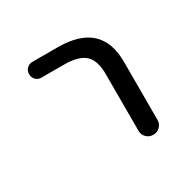

<svg xmlns="http://www.w3.org/2000/svg" viewBox="-86 -635 509 505"><g transform="rotate(-30 168.5 -382.5)"><path d="M66.4 -497.1Q56.6 -497.1 49.8 -503.9Q43 -510.7 43 -521Q43 -531.2 49.8 -538.1Q56.6 -544.9 66.4 -544.9H143.6Q275.4 -544.9 275.4 -424.8V-248Q275.4 -236.3 267.1 -228Q258.8 -219.7 246.6 -219.7Q234.4 -219.7 226.1 -228Q217.8 -236.3 217.8 -248V-420.9Q217.8 -461.9 198.7 -479.5Q179.7 -497.1 133.8 -497.1Z"/></g></svg>

Font: Gen Jyuu Gothic P Light
Style: Regular
Weight: 200
Designer: [Source Han Sans]
Ryoko NISHIZUKA  (kana & ideographs); Paul D. Hunt (Latin, Greek & Cyrillic); Wenlong ZHANG  (bopomofo
Version: Version 1.002.20150607